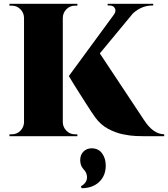

<svg xmlns="http://www.w3.org/2000/svg" viewBox="-20 -720 888 1015"><path d="M493 -460 741 -86Q765 -49 791 -30Q817 -11 848 -10V0H740Q729 0 699 -1Q669 -2 630 -10Q591 -18 551.5 -39Q512 -60 483 -100Q475 -111 462 -130.5Q449 -150 433.5 -174.5Q418 -199 402 -224Q386 -249 373 -270Q360 -291 352 -304.5Q344 -318 344 -318ZM719 -693 417 -328 344 -318 619 -693ZM790 -700V-691H786Q753 -691 724.5 -677.5Q696 -664 676 -642L583 -644Q595 -661 587.5 -676Q580 -691 559 -691H549V-700H786ZM312 -700V0H107V-700ZM110 -73V0H30V-10Q32 -10 37 -10Q42 -10 43 -10Q69 -10 87.5 -28.5Q106 -47 107 -73ZM110 -627H107Q106 -653 87.5 -671.5Q69 -690 43 -690Q42 -690 37 -690Q32 -690 30 -690V-700H110ZM309 -73H312Q313 -47 331.5 -28.5Q350 -10 376 -10Q378 -10 383 -10Q388 -10 389 -10V0H309ZM309 -627V-700H389V-690Q388 -690 383 -690Q378 -690 376 -690Q350 -690 331.5 -671.5Q313 -653 312 -627ZM404 127Q404 98 421.5 81Q439 64 464 64Q500 64 519.5 90.5Q539 117 539 155Q539 209 504 242Q469 275 411 275L408 264Q420 259 430 246.5Q440 234 440 217Q440 207 436 196Q432 185 421 174Q412 164 408 152Q404 140 404 127Z"/></svg>

Font: Cinzel Black
Style: Regular
Weight: 900
Designer: Natanael Gama
Version: Version 2.000